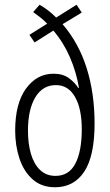

<svg xmlns="http://www.w3.org/2000/svg" viewBox="-20 -780 463 810"><path d="M147 -760Q166 -749 183.5 -735.5Q201 -722 217 -706L303 -760L325 -727L244 -678Q312 -599 345.5 -493Q379 -387 379 -259Q379 -122 335.5 -56Q292 10 212 10Q155 10 117.5 -23.5Q80 -57 62 -111.5Q44 -166 44 -229Q44 -343 89.5 -406Q135 -469 206 -469Q245 -469 270.5 -450.5Q296 -432 310 -409L313 -410Q302 -476 275 -538.5Q248 -601 205 -651L126 -601L104 -633L179 -680Q165 -695 149.5 -707Q134 -719 120 -729ZM216 -421Q160 -421 129 -369.5Q98 -318 98 -228Q98 -174 110.5 -131Q123 -88 149 -63Q175 -38 214 -38Q271 -38 298 -90Q325 -142 325 -235Q325 -321 296.5 -371Q268 -421 216 -421Z"/></svg>

Font: Noto Sans Ethiopic ExtraCondensed Light
Style: Regular
Weight: 300
Width: 2
Designer: Monotype Design Team
Foundry: Monotype Imaging Inc.
Version: Version 2.102; ttfautohint (v1.8.4.7-5d5b)